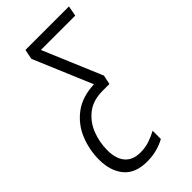

<svg xmlns="http://www.w3.org/2000/svg" viewBox="-228 -773 842 842"><g transform="rotate(-45 193.5 -352.0)"><path d="M148 10Q76 10 40.5 -32.5Q5 -75 5 -146Q5 -206 27.5 -262Q50 -318 98.5 -355Q147 -392 223 -395L108 -668L117 -714H387L378 -666H165L281 -391L272 -348H230Q171 -348 133.5 -319Q96 -290 78 -244.5Q60 -199 60 -149Q60 -96 84.5 -67.5Q109 -39 156 -39Q186 -39 211.5 -47.5Q237 -56 261 -69V-18Q238 -5 209.5 2.5Q181 10 148 10Z"/></g></svg>

Font: Noto Sans ExtraCondensed Light
Style: Italic
Weight: 300
Width: 2
Italic angle: -12°
Designer: Monotype Design Team
Foundry: Monotype Imaging Inc.
Version: Version 2.013; ttfautohint (v1.8.4.7-5d5b)